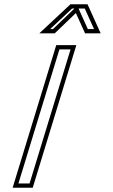

<svg xmlns="http://www.w3.org/2000/svg" viewBox="-20 -878 530 898"><path d="M39.1 0H133.1L337.1 -667H243.1ZM334.9 -817 377.9 -722H450.9L389.4 -858H309.4L163.9 -722H235.9ZM66.2 -20 257.9 -647H310L118.3 -20ZM347.4 -838H376.5L419.9 -742H390.8ZM327.9 -838 227.8 -742H214.6L317.3 -838Z"/></svg>

Font: Din Kursivschrift
Style: EngGhost
Weight: 400
Version: Version 1.089